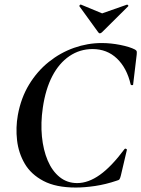

<svg xmlns="http://www.w3.org/2000/svg" viewBox="-20 -829 634 861"><path d="M320 12Q231 12 175 -17.5Q119 -47 91 -95Q63 -143 56.5 -200Q50 -257 60 -313Q74 -390 110.5 -450Q147 -510 199 -551.5Q251 -593 312 -614.5Q373 -636 436 -636Q477 -636 519.5 -627.5Q562 -619 585 -607Q592 -603 593 -599Q594 -595 593 -584L577 -450Q577 -447 572 -447Q567 -447 566 -450Q549 -524 504.5 -566.5Q460 -609 395 -609Q338 -609 291.5 -577.5Q245 -546 214.5 -487.5Q184 -429 172 -346Q162 -278 168 -217Q174 -156 194 -109Q214 -62 247.5 -35Q281 -8 326 -8Q376 -8 428 -45Q480 -82 538 -160Q541 -164 545.5 -161.5Q550 -159 549 -157L522 -42Q519 -30 516 -25.5Q513 -21 504 -19Q454 -2 406.5 5Q359 12 320 12ZM420 -685 336 -801Q335 -803 338 -806.5Q341 -810 344 -808L438 -769L549 -808Q551 -809 554 -806Q557 -803 555 -801L438 -685Q427 -674 420 -685Z"/></svg>

Font: Cormorant Garamond Light
Style: Italic
Weight: 300
Italic angle: -10°
Designer: Christian Thalmann (Catharsis Fonts)
Foundry: Catharsis Fonts
Version: Version 4.001